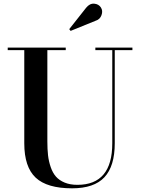

<svg xmlns="http://www.w3.org/2000/svg" viewBox="-20 -1009 765 1044"><path d="M499.5 -896 364 -841 356.5 -850.5 448.5 -967Q468 -991 492.2 -989Q516.5 -987 528.5 -968.5Q540.5 -950.5 532 -926.8Q523.5 -903 499.5 -896ZM22 -750H337.5V-736.5H237.5V-240Q237.5 -197.5 241.2 -164.5Q245 -131.5 255.8 -100.2Q266.5 -69 284.2 -48.8Q302 -28.5 331.5 -16.2Q361 -4 401 -4Q590.5 -4 590.5 -230V-736.5H498.5V-750H700V-736.5H604V-230Q604 -105.5 547.8 -45.2Q491.5 15 372 15Q236 15 174 -43Q112 -101 112 -230V-736.5H22Z"/></svg>

Font: Bodoni* 16pt Medium
Style: Regular
Weight: 500
Version: Version 2.3